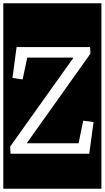

<svg xmlns="http://www.w3.org/2000/svg" viewBox="-32 -937 638 1170"><path d="M-12 213V-917H586V213ZM32 0H512L538 -193L475 -202L447 -64H133V-67L519 -610L517 -650H69L44 -462L106 -453L134 -586H414V-583L30 -44Z"/></svg>

Font: Zilla Slab Highlight Regular
Style: Regular
Weight: 400
Designer: Typotheque Type Foundry
Foundry: Typotheque type foundry
Version: Version 1.1; 2017; ttfautohint (v1.6)